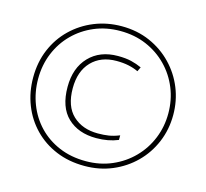

<svg xmlns="http://www.w3.org/2000/svg" viewBox="-105 -842 1041 969"><g transform="rotate(15 415.5 -357.0)"><path d="M415 8Q333 8 266 -20Q199 -48 150.5 -98Q102 -148 76 -214.5Q50 -281 50 -357Q50 -437 78 -503.5Q106 -570 156.5 -619Q207 -668 273.5 -695Q340 -722 416 -722Q497 -722 564 -692.5Q631 -663 680 -612Q729 -561 755.5 -495.5Q782 -430 782 -356Q782 -280 754 -213.5Q726 -147 676 -97.5Q626 -48 559.5 -20Q493 8 415 8ZM415 -17Q489 -17 551.5 -44Q614 -71 660 -118Q706 -165 731 -226.5Q756 -288 756 -357Q756 -427 731 -488.5Q706 -550 660 -597Q614 -644 552 -670.5Q490 -697 415 -697Q342 -697 280.5 -671Q219 -645 173 -599Q127 -553 101.5 -491Q76 -429 76 -357Q76 -287 100 -225Q124 -163 168.5 -116.5Q213 -70 275.5 -43.5Q338 -17 415 -17ZM436 -143Q342 -143 286 -196.5Q230 -250 230 -356Q230 -455 286 -513.5Q342 -572 436 -572Q477 -572 506 -565Q535 -558 561 -546L550 -523Q527 -534 499 -540Q471 -546 436 -546Q354 -546 305.5 -495.5Q257 -445 257 -356Q257 -262 307 -215Q357 -168 438 -168Q469 -168 494.5 -172Q520 -176 550 -188V-164Q499 -143 436 -143Z"/></g></svg>

Font: Noto Sans Tamil SemiCondensed Thin
Style: Regular
Weight: 100
Width: 4
Designer: Jelle Bosma - Monotype Design Team
Foundry: Monotype Imaging Inc.
Version: Version 2.004; ttfautohint (v1.8.4.7-5d5b)